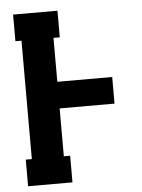

<svg xmlns="http://www.w3.org/2000/svg" viewBox="-53 -777 605 819"><g transform="rotate(-5 250.0 -367.5)"><path d="M34 0V-114H60V-621H34V-735H224V-621H197V-433H432V-319H197V-114H224V0Z"/></g></svg>

Font: Iosevka Curly Slab Heavy
Style: Regular
Weight: 900
Monospace: yes
Designer: Belleve Invis
Foundry: Belleve Invis
Version: Version 22.1.2; ttfautohint (v1.8.4)